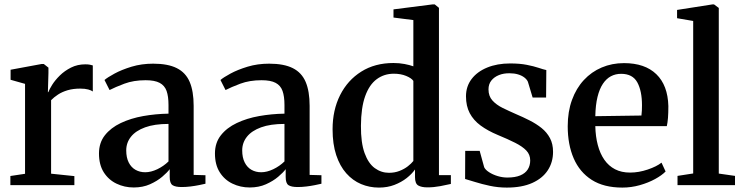

<svg xmlns="http://www.w3.org/2000/svg" viewBox="-20 -839 3364 870"><path d="M27 0V-41.5L93.5 -51.5V-459L28 -477.5V-523L168.5 -549H178.5L199.5 -532.5V-508L197 -420.5L199.5 -422.5Q203.5 -434 216.5 -454.8Q229.5 -475.5 251 -496.8Q272.5 -518 301.8 -532.8Q331 -547.5 366.5 -547.5Q379.5 -547.5 387.5 -545.8Q395.5 -544 400.5 -542.5V-424.5Q394 -429.5 379.8 -433.5Q365.5 -437.5 343.5 -437.5Q311 -437.5 286 -430Q261 -422.5 242.8 -410.5Q224.5 -398.5 211.5 -385V-52L317 -41V0Z M586 10.5Q544 10.5 508 -6.8Q472 -24 450.2 -58.2Q428.5 -92.5 428.5 -143.5Q428.5 -192 455.2 -226Q482 -260 527.2 -281.5Q572.5 -303 628.5 -313Q684.5 -323 743.5 -324V-363.5Q743.5 -402.5 734.8 -427Q726 -451.5 703.5 -463.5Q681 -475.5 640 -475.5Q585.5 -475.5 543.5 -459.8Q501.5 -444 476.5 -431L453.5 -476.5Q466.5 -488 498.8 -505.5Q531 -523 576.2 -536.8Q621.5 -550.5 674 -550.5Q741 -550.5 781.2 -530.2Q821.5 -510 839.5 -467.8Q857.5 -425.5 857.5 -359.5V-46.5L911 -45V-6.5Q900 -4 881.8 -0.2Q863.5 3.5 843 6Q822.5 8.5 803.5 8.5Q774.5 8.5 761.8 0Q749 -8.5 749 -37V-72.5Q738 -57.5 715 -38Q692 -18.5 659.5 -4Q627 10.5 586 10.5ZM638 -58.5Q664 -58.5 692.8 -72.2Q721.5 -86 743.5 -107.5V-277.5Q680 -277.5 637.5 -262Q595 -246.5 573.5 -219.5Q552 -192.5 552 -157.5Q552 -125 563.2 -102.8Q574.5 -80.5 594 -69.5Q613.5 -58.5 638 -58.5Z M1111.5 10.5Q1069.5 10.5 1033.5 -6.8Q997.5 -24 975.8 -58.2Q954 -92.5 954 -143.5Q954 -192 980.8 -226Q1007.5 -260 1052.8 -281.5Q1098 -303 1154 -313Q1210 -323 1269 -324V-363.5Q1269 -402.5 1260.2 -427Q1251.5 -451.5 1229 -463.5Q1206.5 -475.5 1165.5 -475.5Q1111 -475.5 1069 -459.8Q1027 -444 1002 -431L979 -476.5Q992 -488 1024.2 -505.5Q1056.5 -523 1101.8 -536.8Q1147 -550.5 1199.5 -550.5Q1266.5 -550.5 1306.8 -530.2Q1347 -510 1365 -467.8Q1383 -425.5 1383 -359.5V-46.5L1436.5 -45V-6.5Q1425.5 -4 1407.2 -0.2Q1389 3.5 1368.5 6Q1348 8.5 1329 8.5Q1300 8.5 1287.2 0Q1274.5 -8.5 1274.5 -37V-72.5Q1263.5 -57.5 1240.5 -38Q1217.5 -18.5 1185 -4Q1152.5 10.5 1111.5 10.5ZM1163.5 -58.5Q1189.5 -58.5 1218.2 -72.2Q1247 -86 1269 -107.5V-277.5Q1205.5 -277.5 1163 -262Q1120.5 -246.5 1099 -219.5Q1077.5 -192.5 1077.5 -157.5Q1077.5 -125 1088.8 -102.8Q1100 -80.5 1119.5 -69.5Q1139 -58.5 1163.5 -58.5Z M1697 11Q1654 11 1616 -5Q1578 -21 1549 -53.8Q1520 -86.5 1503.5 -136.2Q1487 -186 1487 -253.5Q1487 -340 1521 -407.8Q1555 -475.5 1617 -514.5Q1679 -553.5 1763 -553.5Q1789.5 -553.5 1813 -549Q1836.5 -544.5 1853 -538.5V-748L1763 -759.5V-796.5L1939.5 -819H1950L1969 -803.5V-45.5H2023V-5.5Q2004 -1 1974.8 4.5Q1945.5 10 1916.5 10Q1890 10 1875.2 1.5Q1860.5 -7 1860.5 -36.5V-71Q1846.5 -51 1822.8 -32.2Q1799 -13.5 1767.2 -1.2Q1735.5 11 1697 11ZM1742.5 -56Q1768.5 -56 1790.2 -64.5Q1812 -73 1828 -85.5Q1844 -98 1853 -109.5V-472.5Q1844.5 -485 1820.2 -495Q1796 -505 1764.5 -505Q1720.5 -505 1687 -480.2Q1653.5 -455.5 1634.8 -403.5Q1616 -351.5 1615.5 -269Q1615 -192.5 1632 -145.5Q1649 -98.5 1678.2 -77.2Q1707.5 -56 1742.5 -56Z M2276.5 11Q2236.5 11 2199.5 3Q2162.5 -5 2133.2 -14.2Q2104 -23.5 2087.5 -28L2088 -155.5H2153.5L2174 -81Q2179.5 -69.5 2196 -58.8Q2212.5 -48 2234.8 -41.2Q2257 -34.5 2279 -34.5Q2314 -34.5 2337 -44Q2360 -53.5 2371.2 -71Q2382.5 -88.5 2382.5 -112Q2382.5 -138.5 2364.8 -157Q2347 -175.5 2314.2 -192Q2281.5 -208.5 2235.5 -227.5Q2190 -246.5 2157.8 -270.2Q2125.5 -294 2108.5 -326.2Q2091.5 -358.5 2091.5 -402.5Q2091.5 -447.5 2117 -481Q2142.5 -514.5 2187.8 -533Q2233 -551.5 2291.5 -551.5Q2335.5 -551.5 2367 -545.2Q2398.5 -539 2420 -531.8Q2441.5 -524.5 2455.5 -521.5L2454.5 -397H2393.5L2372 -468.5Q2367.5 -479 2355.8 -488Q2344 -497 2327 -502Q2310 -507 2289.5 -507Q2262.5 -507.5 2240.8 -498.8Q2219 -490 2206.2 -473.8Q2193.5 -457.5 2193.5 -434Q2193.5 -403.5 2211.2 -383.8Q2229 -364 2257.5 -350Q2286 -336 2318 -322Q2350 -308.5 2380 -293.2Q2410 -278 2434 -258.8Q2458 -239.5 2472 -213.2Q2486 -187 2486 -151Q2486 -104 2462.2 -67.5Q2438.5 -31 2391.8 -10Q2345 11 2276.5 11Z M2800 11Q2716 11 2661.2 -24Q2606.5 -59 2579.5 -121.5Q2552.5 -184 2552.5 -267Q2552.5 -333.5 2571.8 -386.2Q2591 -439 2625.5 -476.2Q2660 -513.5 2706.5 -533.2Q2753 -553 2807.5 -553Q2902 -553 2954 -502.8Q3006 -452.5 3008.5 -358.5Q3008.5 -327 3006.8 -305Q3005 -283 3001.5 -267.5H2677.5Q2678.5 -220.5 2688.8 -181.8Q2699 -143 2718.5 -115Q2738 -87 2767 -72Q2796 -57 2835 -57Q2874.5 -57 2915 -70.8Q2955.5 -84.5 2977.5 -102L2996 -62Q2979 -44.5 2948.5 -27.8Q2918 -11 2879.2 0Q2840.5 11 2800 11ZM2677.5 -312.5 2886.5 -315.5Q2888 -326.5 2888.5 -338.8Q2889 -351 2889 -362Q2889 -427 2867.8 -465.8Q2846.5 -504.5 2794.5 -504.5Q2769 -504.5 2748.2 -493.5Q2727.5 -482.5 2712 -459.5Q2696.5 -436.5 2687.5 -400Q2678.5 -363.5 2677.5 -312.5Z M3121 -53V-744L3048 -756.5V-794L3208 -819H3215.5L3237 -803V-52.5L3310.5 -42V0H3050V-42Z"/></svg>

Font: Merriweather 60pt SemiBold
Style: Regular
Weight: 600
Version: Version 2.100